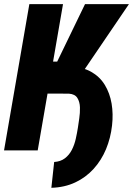

<svg xmlns="http://www.w3.org/2000/svg" viewBox="-23 -731 647 933"><path d="M283.2 -710.9 160.2 0H-3.4L119.6 -710.9ZM603.5 -710.9 309.1 -277.8H181.6L186.5 -431.6H254.9L390.1 -710.9ZM162.6 -276.4 186 -407.7 316.9 -407.2Q377.9 -405.8 419.9 -382.1Q461.9 -358.4 486.3 -318.4Q510.7 -278.3 519.3 -227.8Q527.8 -177.2 521.5 -121.6Q514.6 -60.1 492.2 -6.1Q469.7 47.9 431.9 89.6Q394 131.3 342.5 155.5Q291 179.7 226.6 181.6L240.2 56.2Q271.5 54.2 292.5 38.1Q313.5 22 326.2 -2.9Q338.9 -27.8 345.2 -56.4Q351.6 -85 355.5 -110.4Q357.9 -128.4 362.1 -155.3Q366.2 -182.1 365.5 -209Q364.7 -235.8 353 -254.9Q341.3 -273.9 311.5 -275.9Z"/></svg>

Font: Roboto Condensed Black
Style: Italic
Weight: 900
Italic angle: -12°
Designer: Christian Robertson
Foundry: Google
Version: Version 3.008; 2023